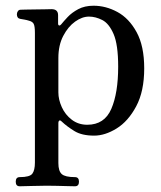

<svg xmlns="http://www.w3.org/2000/svg" viewBox="-20 -462 563 671"><path d="M49 189Q35 189 35 173Q35 157 49 157Q84 157 93 145Q102 133 102 106V-347Q102 -371 97.5 -379Q93 -387 80 -390Q74 -392 65.5 -393.5Q57 -395 51 -396Q39 -398 39 -412Q39 -418 42.5 -423Q46 -428 52 -428Q55 -428 70 -428.5Q85 -429 103.5 -429Q122 -429 138 -429.5Q154 -430 160 -430Q183 -430 183 -409V-380Q183 -374 186.5 -373Q190 -372 194 -377Q202 -387 216.5 -402.5Q231 -418 253.5 -430Q276 -442 307 -442Q350 -442 390.5 -420Q431 -398 457.5 -349.5Q484 -301 484 -223Q484 -143 456 -90.5Q428 -38 387.5 -13Q347 12 309 12Q266 12 240 -4Q214 -20 196 -37Q190 -43 187 -40.5Q184 -38 184 -33V108Q184 136 196 146.5Q208 157 242 157Q256 157 256 173Q256 189 242 189Q236 189 218 188.5Q200 188 179.5 187.5Q159 187 143 187Q119 187 89 188Q59 189 49 189ZM285 -26Q345 -26 369 -81.5Q393 -137 393 -229Q393 -306 377 -343Q361 -380 337.5 -392Q314 -404 291 -404Q267 -404 242.5 -386.5Q218 -369 201 -336.5Q184 -304 184 -259V-139Q184 -114 196 -87.5Q208 -61 231 -43.5Q254 -26 285 -26Z"/></svg>

Font: TsukuhouMincho
Style: Regular
Weight: 400
Designer: Iose
Foundry: Typographish
Version: Version 1.001; ttfautohint (v1.8.3)